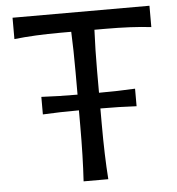

<svg xmlns="http://www.w3.org/2000/svg" viewBox="-52 -761 744 809"><g transform="rotate(-5 320.5 -356.5)"><path d="M414.1 -632.3H370.1Q366.2 -545.4 366.2 -461.4V-366.2Q446.3 -366.2 519 -370.1V-295.9Q446.3 -299.8 366.2 -299.8V-235.4Q366.2 -98.6 373.5 0H269Q275.4 -103 275.4 -235.4V-299.8Q196.3 -299.8 122.6 -295.9V-370.1Q196.3 -366.2 275.4 -366.2V-461.4Q275.4 -556.6 272 -632.3H227.1Q117.2 -632.3 30.8 -622.6V-712.9H609.9V-622.6Q530.3 -632.3 414.1 -632.3Z"/></g></svg>

Font: Commissioner Flair
Style: Regular
Weight: 400
Designer: Kostas Bartsokas
Foundry: Kostas Bartsokas
Version: Version 1.000